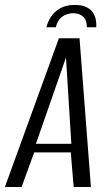

<svg xmlns="http://www.w3.org/2000/svg" viewBox="-43 -743 433 763"><path d="M-23.5 0 191.1 -591H273L318.3 0H249.7L238.3 -137.3H93L42.7 0ZM99.8 -171.5H240.5L219.2 -514.4ZM254.5 -723.4Q283.1 -723.4 300.8 -714.5Q318.4 -705.7 327 -691.9Q335.6 -678.1 338.1 -662.8Q340.7 -647.5 339.4 -634.6H302.3Q302.4 -662.6 287.6 -676.6Q272.7 -690.5 248.9 -690.5Q223.6 -690.5 204.7 -677.1Q185.7 -663.6 178.8 -634.6H141.4Q146.4 -655.3 159.2 -675.6Q172 -695.8 195.4 -709.6Q218.7 -723.4 254.5 -723.4Z"/></svg>

Font: Alumni Sans SC Thin
Style: Italic
Weight: 100
Italic angle: -8°
Designer: Robert E. Leuschke
Foundry: Robert E. Leuschke
Version: Version 1.016